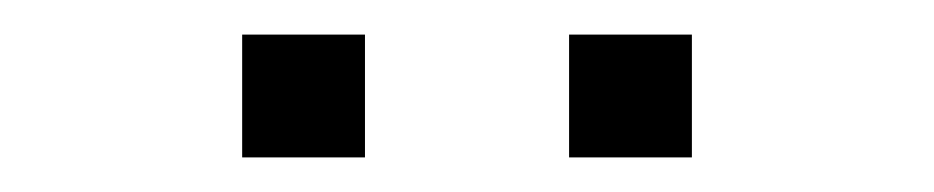

<svg xmlns="http://www.w3.org/2000/svg" viewBox="-20 -718 540 111"><path d="M191 -627H120V-698H191ZM380 -627H309V-698H380Z"/></svg>

Font: Inria Sans Light
Style: Regular
Weight: 300
Designer: Black Foundry Team
Foundry: Black Foundry
Version: Version 1.2; ttfautohint (v1.8.3)